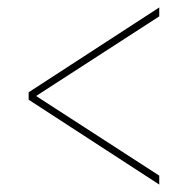

<svg xmlns="http://www.w3.org/2000/svg" viewBox="-20 -615 505 516"><path d="M408 -119V-143L77 -357L408 -571V-595L57 -367V-347Z"/></svg>

Font: Noto Serif Display Condensed
Style: Regular
Weight: 400
Width: 3
Designer: Monotype Design Team
Foundry: Monotype Imaging Inc.
Version: Version 2.009